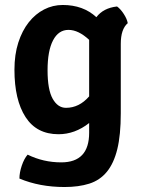

<svg xmlns="http://www.w3.org/2000/svg" viewBox="-20 -530 572 771"><path d="M367 -461Q395 -498 450 -504Q464 -494 477 -474Q490 -454 493 -437Q465 -413 465 -354V-75Q465 12 451 69Q437 126 409 160Q381 194 338.5 207.5Q296 221 239 221Q139 221 58 187Q58 163 67.5 135Q77 107 91 91Q154 122 226 122Q338 122 338 3V-36Q281 9 215 9Q127 9 82.5 -60Q38 -129 38 -250Q38 -311 53.5 -359Q69 -407 95.5 -440.5Q122 -474 157 -492Q192 -510 232 -510Q314 -510 367 -461ZM338 -143V-370Q295 -410 255 -410Q215 -410 193 -368Q171 -326 171 -248Q171 -170 191.5 -133.5Q212 -97 245 -97Q298 -97 338 -143Z"/></svg>

Font: Signika
Style: Semibold
Weight: 600
Designer: Anna Giedrys
Foundry: Anna Giedrys
Version: Version 1.001